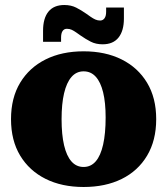

<svg xmlns="http://www.w3.org/2000/svg" viewBox="-20 -735 668 767"><path d="M314 12Q227 12 162 -20.5Q97 -53 60.5 -113.5Q24 -174 24 -259Q24 -344 60.5 -404.5Q97 -465 162 -497.5Q227 -530 314 -530Q401 -530 466 -497.5Q531 -465 567.5 -404.5Q604 -344 604 -259Q604 -174 567.5 -113Q531 -52 466 -20Q401 12 314 12ZM314 -68Q343 -68 362.5 -90.5Q382 -113 392 -157.5Q402 -202 402 -266Q402 -325 392 -366Q382 -407 362.5 -428.5Q343 -450 314 -450Q285 -450 265.5 -427.5Q246 -405 236 -362.5Q226 -320 226 -259Q226 -197 236 -154.5Q246 -112 265.5 -90Q285 -68 314 -68ZM390 -558Q363 -558 342.5 -568.5Q322 -579 302 -593L285 -605L325 -680L342 -668Q352 -661 361 -657Q370 -653 380 -653Q391 -653 397.5 -662Q404 -671 404 -688V-705H475V-661Q475 -612 453.5 -585Q432 -558 390 -558ZM152 -612Q152 -662 173.5 -688.5Q195 -715 237 -715Q264 -715 284.5 -704.5Q305 -694 325 -680L342 -668L302 -593L285 -605Q275 -612 266.5 -616Q258 -620 247 -620Q236 -620 230 -611Q224 -602 224 -585V-568H152Z"/></svg>

Font: Montagu Slab
Style: Bold
Weight: 700
Designer: Florian Karsten
Foundry: Florian Karsten
Version: Version 1.000